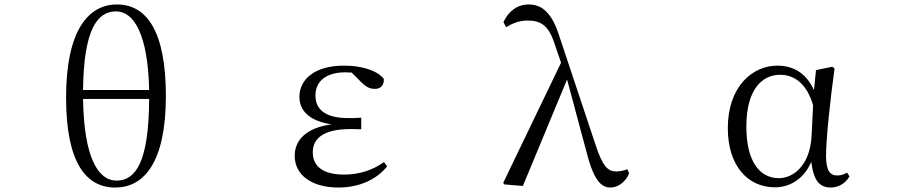

<svg xmlns="http://www.w3.org/2000/svg" viewBox="-20 -825 4040 860"><path d="M496 15C623 15 723 -94 723 -395C723 -687 636 -805 504 -805C377 -805 276 -691 276 -388C276 -97 365 15 496 15ZM502 -16C419 -16 356 -120 352 -382H648C647 -96 586 -16 502 -16ZM352 -422C355 -694 416 -774 500 -774C581 -774 643 -668 648 -422Z M1496 15C1593 15 1670 -24 1714 -80L1700 -99C1648 -62 1588 -43 1521 -43C1427 -43 1381 -80 1381 -143C1381 -200 1421 -247 1552 -247C1562 -247 1572 -247 1598 -246V-298C1574 -296 1559 -296 1542 -296C1433 -296 1393 -337 1393 -398C1393 -460 1440 -501 1526 -501L1555 -500L1598 -457C1624 -432 1638 -427 1661 -427C1684 -427 1702 -444 1699 -472C1666 -513 1593 -531 1521 -531C1385 -531 1321 -466 1321 -391C1321 -331 1364 -283 1465 -268C1348 -252 1300 -195 1300 -127C1300 -39 1379 15 1496 15Z M2715 15C2749 15 2784 -12 2798 -49L2790 -67C2773 -60 2753 -57 2740 -57C2702 -57 2679 -81 2648 -175L2485 -664C2453 -764 2411 -805 2348 -805C2297 -805 2258 -775 2235 -726L2247 -703C2274 -720 2305 -733 2344 -733C2402 -733 2437 -711 2463 -632L2493 -544L2234 -6L2239 1L2322 8L2520 -469L2608 -141C2641 -11 2676 15 2715 15Z M3451 14C3513 14 3578 -18 3614 -100C3624 -16 3651 15 3702 15C3739 15 3769 -7 3785 -35L3774 -52C3760 -44 3749 -39 3731 -39C3698 -39 3680 -60 3680 -127C3680 -204 3699 -380 3718 -518L3708 -526L3635 -511L3626 -421C3592 -497 3534 -531 3462 -531C3350 -531 3240 -437 3240 -251C3240 -82 3330 14 3451 14ZM3622 -353 3615 -213C3607 -82 3532 -27 3469 -27C3379 -27 3323 -107 3323 -258C3323 -425 3394 -490 3474 -490C3535 -490 3593 -454 3622 -353Z"/></svg>

Font: Harano Aji Mincho K1
Style: Regular
Weight: 400
Foundry: Masamichi Hosoda
Version: HaranoAjiMinchoK1-Regular version 20230610;ttx 4.39.4